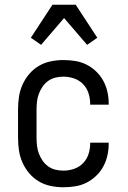

<svg xmlns="http://www.w3.org/2000/svg" viewBox="-20 -781 540 809"><path d="M247 8Q220 8 193.5 2.5Q167 -3 144 -16.5Q121 -30 103.5 -50.5Q86 -71 75 -95.5Q64 -120 60 -146.5Q56 -173 56 -200V-320Q56 -347 60 -373.5Q64 -400 75 -424.5Q86 -449 103.5 -469.5Q121 -490 144 -503.5Q167 -517 193.5 -522.5Q220 -528 247 -528Q272 -528 297 -524Q322 -520 344 -509Q366 -498 384.5 -480.5Q403 -463 415 -441Q427 -419 432.5 -394.5Q438 -370 438 -345V-340H360V-343Q360 -366 353 -388Q346 -410 330 -426.5Q314 -443 292 -450.5Q270 -458 247 -458Q230 -458 213.5 -454Q197 -450 183 -440Q169 -430 159.5 -416Q150 -402 144 -386.5Q138 -371 136 -354Q134 -337 134 -320V-200Q134 -183 136 -166Q138 -149 144 -133.5Q150 -118 159.5 -104Q169 -90 183 -80Q197 -70 213.5 -66Q230 -62 247 -62Q270 -62 292 -69.5Q314 -77 330 -93.5Q346 -110 353 -132Q360 -154 360 -177V-180H438V-175Q438 -150 432.5 -125.5Q427 -101 415 -79Q403 -57 384.5 -39.5Q366 -22 344 -11Q322 0 297 4Q272 8 247 8ZM153 -592 110 -622 201 -761H299L390 -622L347 -592L250 -705Z"/></svg>

Font: Iosevka MaddieWtf
Style: Regular
Weight: 400
Monospace: yes
Designer: Belleve Invis
Foundry: Belleve Invis
Version: Version 31.3.0; ttfautohint (v1.8.3)